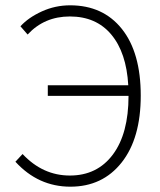

<svg xmlns="http://www.w3.org/2000/svg" viewBox="-20 -691 604 723"><path d="M38 -82 65 -111Q141 -30 243 -30Q346 -30 405 -109Q464 -188 464 -330H160V-370H463Q456 -493 399 -561Q342 -629 243 -629Q147 -629 84 -561L57 -592Q87 -625 137.5 -648Q188 -671 244 -671Q368 -671 439 -582Q510 -493 510 -331Q510 -170 438 -79Q366 12 245 12Q124 12 38 -82Z"/></svg>

Font: Toshiba Sans Light
Style: Regular
Weight: 300
Designer: Paul D. Hunt
Foundry: Toshiba Corporation
Version: Version 2.020;PS 2.0;hotconv 1.0.86;makeotf.lib2.5.63406